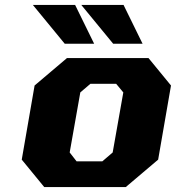

<svg xmlns="http://www.w3.org/2000/svg" viewBox="-20 -757 712 777"><path d="M242 -580 113 -737H284L361 -580ZM438 -580 309 -737H480L557 -580ZM159 0 68 -111 120 -411 251 -522H581L672 -411L620 -111L489 0ZM290 -104H394L436 -140L479 -383L450 -418H346L305 -383L262 -140Z"/></svg>

Font: Tomorrow
Style: Bold Italic
Weight: 700
Italic angle: -10°
Designer: Tony de Marco, Monica Rizzolli
Foundry: Just in Type
Version: Version 2.002